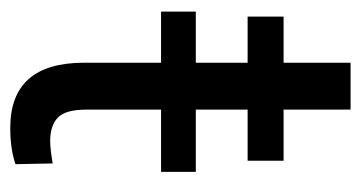

<svg xmlns="http://www.w3.org/2000/svg" viewBox="-186 -514 710 378"><g transform="rotate(90 169.0 -325.0)"><path d="M12.7 -457.5V-528.3H103.5V-660.2H195.8V-528.3H296.4V-457.5H195.8V-140.1Q195.8 -98.6 211.7 -83.7Q227.5 -68.8 257.3 -68.8Q273.4 -68.8 301.8 -73.7L303.2 -0.5Q273.4 9.8 231.9 9.8Q103.5 9.8 103.5 -135.3V-457.5ZM318.4 -355.5V-287.1H2.9V-355.5Z"/></g></svg>

Font: Bert Sans Medium
Style: Regular
Weight: 500
Designer: Christian Robertson, Adam Twardoch, & Cristiano Sobral
Foundry: Google
Version: Version 12.135;January 10, 2020;FontCreator 12.0.0.2547 64-b